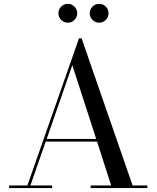

<svg xmlns="http://www.w3.org/2000/svg" viewBox="-20 -961 800 981"><path d="M438.5 -893Q438.5 -913 452.7 -927.2Q466.9 -941.4 486.5 -941.4Q506.5 -941.4 520.5 -927.2Q534.5 -913 534.5 -893Q534.5 -873.4 520.5 -859.2Q506.5 -845 486.5 -845Q466.9 -845 452.7 -859.2Q438.5 -873.4 438.5 -893ZM278.5 -893Q278.5 -913 292.7 -927.2Q306.9 -941.4 326.5 -941.4Q346.5 -941.4 360.5 -927.2Q374.5 -913 374.5 -893Q374.5 -873.4 360.5 -859.2Q346.5 -845 326.5 -845Q306.9 -845 292.7 -859.2Q278.5 -873.4 278.5 -893ZM26.5 -13.5H120L383.5 -765H397L657.5 -13.5H733V0H443V-13.5H548L476 -237.5H213.5L135.5 -13.5H246.5V0H26.5ZM349.5 -628 218.5 -251H471.5Z"/></svg>

Font: Bodoni* 16
Style: Regular
Weight: 400
Version: Version 2.2